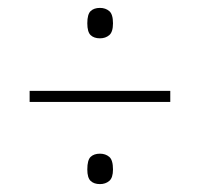

<svg xmlns="http://www.w3.org/2000/svg" viewBox="-20 -602 505 486"><path d="M233 -505Q218 -505 209.5 -513Q201 -521 201 -543Q201 -566 209.5 -574Q218 -582 233 -582Q247 -582 256.5 -574Q266 -566 266 -543Q266 -521 256.5 -513Q247 -505 233 -505ZM55 -344V-372H411V-344ZM233 -136Q218 -136 209.5 -144Q201 -152 201 -173Q201 -197 209.5 -205Q218 -213 233 -213Q247 -213 256.5 -205Q266 -197 266 -173Q266 -152 256.5 -144Q247 -136 233 -136Z"/></svg>

Font: Noto Serif Tamil Condensed Thin
Style: Regular
Weight: 100
Width: 3
Designer: Indian Type Foundry, Tom Grace, and the Monotype Design Team
Foundry: Monotype Imaging Inc.
Version: Version 2.004; ttfautohint (v1.8.4.7-5d5b)